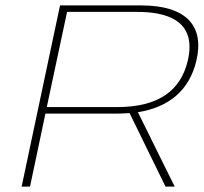

<svg xmlns="http://www.w3.org/2000/svg" viewBox="-20 -690 753 710"><path d="M502 -670H202L60 0H91L148 -270H417C432 -270 446 -271 459 -272L592 0H626L490 -275C608 -294 681 -359 706 -465C737 -595 668 -670 502 -670ZM153 -294 228 -646H488C590 -646 711 -618 674 -464C648 -357 569 -294 413 -294Z"/></svg>

Font: LT Wave Thin
Style: Italic
Weight: 100
Designer: Daniel Lyons
Version: Version 2.5 (Glyphs App)